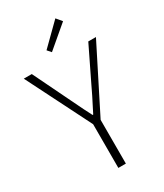

<svg xmlns="http://www.w3.org/2000/svg" viewBox="-210 -934 868 1016"><g transform="rotate(-30 223.5 -426.0)"><path d="M202.1 -706.1 182.1 -729 307.1 -852.1 335 -818.8ZM200.2 0V-267.1L2.9 -659.2H51.8L151.9 -453.1Q205.1 -342.3 222.2 -311H226.1Q281.2 -418 296.9 -453.1L397 -659.2H443.8L246.1 -267.1V0Z"/></g></svg>

Font: SourceSansPro-Light
Style: Regular
Weight: 300
Designer: Paul D. Hunt
Foundry: Adobe Systems Incorporated
Version: Version 2.020;PS 2.0;hotconv 1.0.86;makeotf.lib2.5.63406